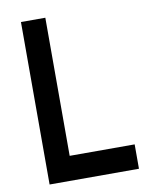

<svg xmlns="http://www.w3.org/2000/svg" viewBox="-88 -866 737 931"><g transform="rotate(-10 280.0 -400.0)"><path d="M520 0V-120H200V-800H80V0Z"/></g></svg>

Font: Gauge Heavy
Style: Bold
Weight: 900
Designer: Daniel Pimley
Foundry: Daniel Pimley
Version: Version 1.003;PS 001.001;hotconv 1.0.56